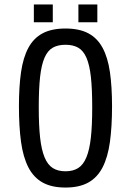

<svg xmlns="http://www.w3.org/2000/svg" viewBox="-20 -835 588 862"><path d="M332 -735V-815H417V-735ZM132 -735V-815H217V-735ZM394 -353Q394 -436 388 -490Q382 -544 368 -576Q354 -608 331 -621Q308 -634 274 -634Q240 -634 217 -621Q194 -608 180 -576Q166 -544 160 -490Q154 -436 154 -353Q154 -272 160 -217.5Q166 -163 180 -129Q194 -95 217 -80.5Q240 -66 274 -66Q308 -66 331 -80.5Q354 -95 368 -129Q382 -163 388 -217.5Q394 -272 394 -353ZM483 -358Q483 -266 473.5 -197.5Q464 -129 440.5 -83.5Q417 -38 376.5 -15.5Q336 7 274 7Q212 7 171.5 -15.5Q131 -38 107.5 -83.5Q84 -129 74.5 -197.5Q65 -266 65 -358Q65 -446 74.5 -511.5Q84 -577 107.5 -620.5Q131 -664 171.5 -685.5Q212 -707 274 -707Q336 -707 376.5 -685.5Q417 -664 440.5 -620.5Q464 -577 473.5 -511.5Q483 -446 483 -358Z"/></svg>

Font: Share
Style: Regular
Weight: 400
Designer: Ralph du Carrois
Version: Version 1.002